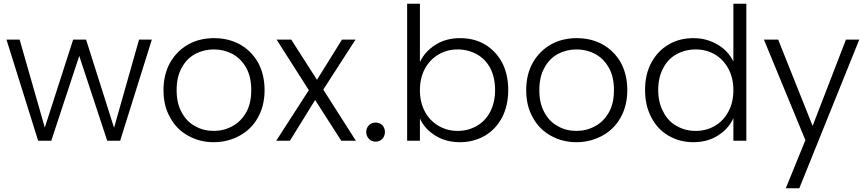

<svg xmlns="http://www.w3.org/2000/svg" viewBox="-20 -760 4676 1037"><path d="M731 -546C731 -546 596 -70 596 -70C596 -70 445 -546 445 -546C445 -546 375 -546 375 -546C375 -546 222 -71 222 -71C222 -71 86 -546 86 -546C86 -546 15 -546 15 -546C15 -546 186 0 186 0C186 0 257 0 257 0C257 0 408 -458 408 -458C408 -458 559 0 559 0C559 0 629 0 629 0C629 0 800 -546 800 -546C800 -546 731 -546 731 -546Z M1134 8C1134 8 1134 8 1134 8C1185 8 1232 -4 1274 -27C1316 -50 1349 -82 1373 -125C1397 -168 1409 -217 1409 -273C1409 -273 1409 -273 1409 -273C1409 -330 1397 -379 1374 -422C1350 -464 1317 -497 1276 -520C1234 -543 1187 -554 1136 -554C1136 -554 1136 -554 1136 -554C1085 -554 1038 -543 997 -520C956 -497 923 -464 899 -422C875 -379 863 -330 863 -273C863 -273 863 -273 863 -273C863 -216 875 -167 899 -125C922 -82 955 -50 996 -27C1037 -4 1083 8 1134 8ZM1134 -53C1134 -53 1134 -53 1134 -53C1098 -53 1065 -61 1035 -78C1004 -94 980 -119 962 -152C943 -185 934 -225 934 -273C934 -273 934 -273 934 -273C934 -321 943 -362 962 -395C980 -428 1004 -452 1035 -469C1066 -485 1099 -493 1135 -493C1135 -493 1135 -493 1135 -493C1171 -493 1204 -485 1235 -469C1266 -452 1290 -428 1309 -395C1328 -362 1337 -321 1337 -273C1337 -273 1337 -273 1337 -273C1337 -225 1328 -185 1309 -152C1290 -119 1265 -94 1234 -78C1203 -61 1170 -53 1134 -53Z M1902 0C1902 0 1726 -276 1726 -276C1726 -276 1900 -546 1900 -546C1900 -546 1827 -546 1827 -546C1827 -546 1692 -329 1692 -329C1692 -329 1553 -546 1553 -546C1553 -546 1474 -546 1474 -546C1474 -546 1648 -273 1648 -273C1648 -273 1472 0 1472 0C1472 0 1546 0 1546 0C1546 0 1682 -220 1682 -220C1682 -220 1823 0 1823 0C1823 0 1902 0 1902 0Z M2009 5C2009 5 2009 5 2009 5C2023 5 2035 0 2045 -10C2054 -20 2059 -32 2059 -47C2059 -47 2059 -47 2059 -47C2059 -62 2054 -74 2045 -84C2035 -93 2023 -98 2009 -98C2009 -98 2009 -98 2009 -98C1994 -98 1982 -93 1973 -84C1963 -74 1958 -62 1958 -47C1958 -47 1958 -47 1958 -47C1958 -32 1963 -20 1973 -10C1982 0 1994 5 2009 5Z M2248 -425C2248 -425 2248 -740 2248 -740C2248 -740 2179 -740 2179 -740C2179 -740 2179 0 2179 0C2179 0 2248 0 2248 0C2248 0 2248 -120 2248 -120C2248 -120 2248 -120 2248 -120C2265 -82 2293 -51 2331 -28C2368 -4 2413 8 2465 8C2465 8 2465 8 2465 8C2514 8 2559 -4 2599 -27C2638 -50 2669 -83 2692 -126C2714 -169 2725 -218 2725 -274C2725 -274 2725 -274 2725 -274C2725 -330 2714 -379 2692 -422C2669 -464 2638 -497 2599 -520C2560 -543 2515 -554 2465 -554C2465 -554 2465 -554 2465 -554C2414 -554 2369 -542 2332 -518C2294 -494 2266 -463 2248 -425ZM2654 -274C2654 -274 2654 -274 2654 -274C2654 -229 2645 -190 2628 -157C2610 -123 2586 -97 2555 -80C2524 -62 2490 -53 2451 -53C2451 -53 2451 -53 2451 -53C2414 -53 2380 -62 2349 -80C2318 -98 2293 -124 2275 -157C2257 -190 2248 -229 2248 -273C2248 -273 2248 -273 2248 -273C2248 -317 2257 -356 2275 -389C2293 -422 2318 -448 2349 -466C2380 -484 2414 -493 2451 -493C2451 -493 2451 -493 2451 -493C2490 -493 2524 -484 2555 -467C2586 -450 2610 -425 2628 -392C2645 -359 2654 -319 2654 -274Z M3093 8C3093 8 3093 8 3093 8C3144 8 3191 -4 3233 -27C3275 -50 3308 -82 3332 -125C3356 -168 3368 -217 3368 -273C3368 -273 3368 -273 3368 -273C3368 -330 3356 -379 3333 -422C3309 -464 3276 -497 3235 -520C3193 -543 3146 -554 3095 -554C3095 -554 3095 -554 3095 -554C3044 -554 2997 -543 2956 -520C2915 -497 2882 -464 2858 -422C2834 -379 2822 -330 2822 -273C2822 -273 2822 -273 2822 -273C2822 -216 2834 -167 2858 -125C2881 -82 2914 -50 2955 -27C2996 -4 3042 8 3093 8ZM3093 -53C3093 -53 3093 -53 3093 -53C3057 -53 3024 -61 2994 -78C2963 -94 2939 -119 2921 -152C2902 -185 2893 -225 2893 -273C2893 -273 2893 -273 2893 -273C2893 -321 2902 -362 2921 -395C2939 -428 2963 -452 2994 -469C3025 -485 3058 -493 3094 -493C3094 -493 3094 -493 3094 -493C3130 -493 3163 -485 3194 -469C3225 -452 3249 -428 3268 -395C3287 -362 3296 -321 3296 -273C3296 -273 3296 -273 3296 -273C3296 -225 3287 -185 3268 -152C3249 -119 3224 -94 3193 -78C3162 -61 3129 -53 3093 -53Z M3464 -274C3464 -274 3464 -274 3464 -274C3464 -218 3475 -169 3498 -126C3520 -83 3551 -50 3591 -27C3630 -4 3675 8 3725 8C3725 8 3725 8 3725 8C3776 8 3821 -4 3859 -29C3897 -53 3924 -84 3941 -122C3941 -122 3941 0 3941 0C3941 0 4011 0 4011 0C4011 0 4011 -740 4011 -740C4011 -740 3941 -740 3941 -740C3941 -740 3941 -428 3941 -428C3941 -428 3941 -428 3941 -428C3923 -465 3895 -496 3856 -519C3817 -542 3774 -554 3726 -554C3726 -554 3726 -554 3726 -554C3676 -554 3631 -543 3592 -520C3552 -497 3521 -464 3498 -422C3475 -379 3464 -330 3464 -274ZM3941 -273C3941 -273 3941 -273 3941 -273C3941 -229 3932 -190 3914 -157C3896 -124 3872 -98 3841 -80C3810 -62 3775 -53 3738 -53C3738 -53 3738 -53 3738 -53C3699 -53 3665 -62 3634 -80C3603 -97 3579 -123 3562 -157C3544 -190 3535 -229 3535 -274C3535 -274 3535 -274 3535 -274C3535 -319 3544 -359 3562 -392C3579 -425 3603 -450 3634 -467C3665 -484 3699 -493 3738 -493C3738 -493 3738 -493 3738 -493C3775 -493 3810 -484 3841 -466C3872 -448 3896 -422 3914 -389C3932 -356 3941 -317 3941 -273Z M4549 -546C4549 -546 4369 -80 4369 -80C4369 -80 4183 -546 4183 -546C4183 -546 4106 -546 4106 -546C4106 -546 4330 -3 4330 -3C4330 -3 4224 257 4224 257C4224 257 4297 257 4297 257C4297 257 4621 -546 4621 -546C4621 -546 4549 -546 4549 -546Z"/></svg>

Font: wox.body
Style: Regular
Weight: 500
Designer: Ninad Kale (Devanagari), Jonny Pinhorn (Latin)
Foundry: Indian Type Foundry
Version: ""